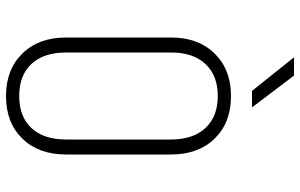

<svg xmlns="http://www.w3.org/2000/svg" viewBox="-200 -790 1000 640"><g transform="rotate(90 300.0 -470.0)"><path d="M300 10Q212 10 158.5 -44.5Q105 -99 105 -190V-540Q105 -631 158.5 -685.5Q212 -740 300 -740Q389 -740 442 -685.5Q495 -631 495 -540V-190Q495 -99 442 -44.5Q389 10 300 10ZM300 -34Q369 -34 407 -75Q445 -116 445 -190V-540Q445 -614 406.5 -655Q368 -696 300 -696Q232 -696 193.5 -655Q155 -614 155 -540V-190Q155 -116 193 -75Q231 -34 300 -34ZM283 -810 171 -950H232L338 -810Z"/></g></svg>

Font: NKDuy Mono Thin
Style: Regular
Weight: 100
Monospace: yes
Designer: NKDuy
Foundry: NKDuy
Version: Version 2.251; ttfautohint (v1.8.4.7-5d5b)